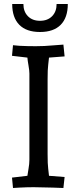

<svg xmlns="http://www.w3.org/2000/svg" viewBox="-20 -936 383 960"><path d="M127 -137V-568Q127 -583 122.5 -608.5Q118 -634 117 -648L40 -657L45 -710L77 -707Q115 -705 159 -705Q203 -705 244 -709L297 -713L303 -654L225 -648L221 -612Q218 -591 218 -538V-167Q218 -114 221 -93L225 -57L303 -51L297 4L244 2Q182 0 148.5 0Q115 0 77 2L45 4L40 -48L117 -57Q118 -66 122.5 -91.5Q127 -117 127 -137ZM263 -916H319Q319 -848 283.5 -812Q248 -776 180 -776Q112 -776 76.5 -812Q41 -848 41 -916H97Q97 -878 119.5 -855Q142 -832 180 -832Q218 -832 240.5 -855Q263 -878 263 -916Z"/></svg>

Font: Andada
Style: Regular
Weight: 400
Designer: Carolina Giovagnoli
Foundry: Carolina Giovagnoli
Version: Version 1.002